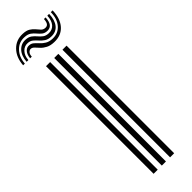

<svg xmlns="http://www.w3.org/2000/svg" viewBox="-271 -756 757 757"><g transform="rotate(-45 107.5 -377.5)"><path d="M143 0V-600H165.8V0ZM51.2 0V-600H74.2V0ZM97 0V-600H120V0ZM-10 -666.2Q-7.2 -707.5 16.6 -732.1Q40.5 -756.8 76.5 -755.2Q96 -754.5 107.1 -747.5Q118.2 -740.5 125.4 -731.6Q132.5 -722.8 139.1 -715.9Q145.8 -709 156.2 -708.5Q166.5 -708 171.4 -715.2Q176.2 -722.5 177 -737.2H186Q185.2 -716 177.4 -705.1Q169.5 -694.2 153.2 -694.5Q139.8 -695 131.5 -701.8Q123.2 -708.5 116.1 -717.2Q109 -726 99.2 -733.1Q89.5 -740.2 72.8 -741Q43 -743 22.4 -721.8Q1.8 -700.5 -0.5 -666.2ZM9.5 -666.2Q11.8 -698 28.1 -715.2Q44.5 -732.5 68.2 -731Q84 -730.2 93.5 -723.2Q103 -716.2 110.4 -707.2Q117.8 -698.2 126.8 -691.4Q135.8 -684.5 150.5 -684Q170.5 -683.2 182.5 -697.1Q194.5 -711 195.8 -737.2H205.8Q204.8 -703.5 189.8 -685.1Q174.8 -666.8 148.8 -667.8Q132 -668.2 121.5 -675.2Q111 -682.2 103 -691.4Q95 -700.5 86.5 -707.6Q78 -714.8 65 -715.5Q46.5 -716.8 33.5 -702.9Q20.5 -689 19.2 -666.2ZM29 -666.2Q30.5 -685 39.9 -695.8Q49.2 -706.5 62.8 -705.2Q73.5 -704.5 81.4 -697.6Q89.2 -690.8 97.4 -681.8Q105.5 -672.8 116.9 -665.9Q128.2 -659 145.8 -658.2Q176.8 -657 195.8 -678.8Q214.8 -700.5 215.2 -737.2H225.2Q224 -692.8 201.9 -667.8Q179.8 -642.8 141.8 -644Q121.2 -644.5 108.1 -651.4Q95 -658.2 86.8 -667Q78.5 -675.8 72.1 -682.8Q65.8 -689.8 58.8 -690.8Q51.2 -692 44.9 -685.5Q38.5 -679 38.2 -666.2Z"/></g></svg>

Font: Big Shoulders Inline Text Thin
Style: Bold
Weight: 700
Version: Version 2.002